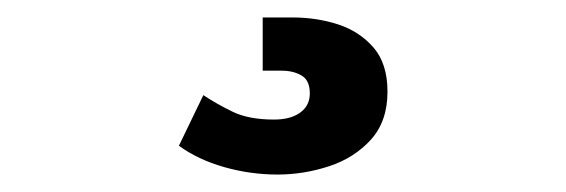

<svg xmlns="http://www.w3.org/2000/svg" viewBox="-20 11 649 220"><path d="M298 211Q267 211 237 202.5Q207 194 185 178L213 120Q228 130 246.5 139Q265 148 294 148Q313 148 324 140Q335 132 335 118Q335 103 325.5 97.5Q316 92 303 92H281V31H315Q343 31 367.5 39Q392 47 408 65.5Q424 84 424 116Q424 150 405 171Q386 192 357 201.5Q328 211 298 211Z"/></svg>

Font: Chivo Medium ExtraBold
Style: Regular
Weight: 800
Version: Version 2.002